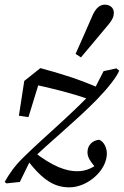

<svg xmlns="http://www.w3.org/2000/svg" viewBox="-31 -780 531 823"><path d="M267 23C344 23 427 -49 427 -122C427 -146 415 -173 394 -181C366 -178 344 -159 344 -127C344 -105 356 -88 385 -54H400V-87C370 -62 340 -46 300 -46C256 -46 197 -63 108 -134L81 -100C155 -3 205 23 267 23ZM54 0 97 -88C189 -178 290 -257 385 -354C436 -407 470 -452 480 -477L468 -487L413 -475L370 -391C274 -288 167 -201 71 -107C29 -66 9 -35 -11 0L-3 6L54 0ZM50 -284 91 -278 146 -457 92 -423C204 -399 270 -382 362 -351L400 -400C309 -440 232 -464 142 -488L73 -433L50 -284ZM293 -549 316 -534C356 -582 395 -628 435 -676C451 -695 457 -710 457 -725C457 -748 439 -760 418 -760C396 -760 380 -744 367 -717C343 -661 318 -605 293 -549Z"/></svg>

Font: Source Serif 4 Variable
Style: Italic
Weight: 400
Italic angle: -12°
Designer: Frank Grießhammer
Foundry: Adobe Systems Incorporated
Version: Version 4.004;hotconv 1.0.116;makeotfexe 2.5.65601